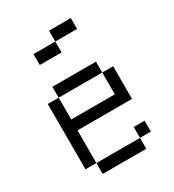

<svg xmlns="http://www.w3.org/2000/svg" viewBox="-181 -852 863 954"><g transform="rotate(-30 250.0 -375.0)"><path d="M375 -687.5H250V-750H375ZM62.5 -437.5H125V-312.5H375V-437.5H437.5V-250H125V-62.5H62.5ZM125 -62.5H375V0H125ZM125 -500H375V-437.5H125ZM125 -687.5H250V-625H125ZM375 -125H437.5V-62.5H375Z"/></g></svg>

Font: ChillBitmapSE 16px
Style: Regular
Weight: 400
Designer: Designed by Warren2060
Foundry: ChillType
Version: Version 1.000